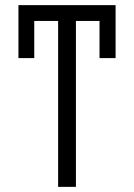

<svg xmlns="http://www.w3.org/2000/svg" viewBox="-20 -727 521 747"><path d="M429.7 -501H367.2V-645.5H275.4V0H206.1V-645.5H113.3V-501H51.8V-707H429.7Z"/></svg>

Font: Pretendard GOV Light
Style: Regular
Weight: 300
Designer: Base glyphs from Inter by Rasmus Andersson; Hangeul glyphs from Noto Sans CJK(Source Han Sans) by Jang Soo-young and Kan
Foundry: Kil Hyung-jin
Version: Version 1.309